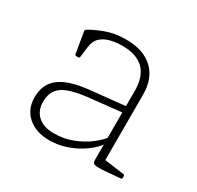

<svg xmlns="http://www.w3.org/2000/svg" viewBox="-115 -623 778 760"><g transform="rotate(30 274.0 -243.0)"><path d="M193 6Q132 6 95 -26.5Q58 -59 58 -113Q58 -174 100.5 -206Q143 -238 234 -247L397 -264L396 -235L239 -218Q160 -209 128 -185.5Q96 -162 96 -114Q96 -74 122 -50.5Q148 -27 194 -27Q243 -27 283 -43.5Q323 -60 351 -82Q379 -104 390 -120L398 -106Q394 -91 376 -72Q358 -53 329.5 -35Q301 -17 266 -5.5Q231 6 193 6ZM389 -333Q389 -398 356 -430.5Q323 -463 258 -463Q231 -463 205.5 -457Q180 -451 162.5 -435.5Q145 -420 141 -390L135 -342Q134 -336 128 -336H120Q114 -336 113 -342Q109 -366 105 -389.5Q101 -413 97 -437Q96 -443 101 -446Q123 -460 164.5 -476Q206 -492 258 -492Q338 -492 381.5 -451Q425 -410 425 -336V-162H389ZM425 -162V-14L405 -40L514 -25Q520 -24 520 -18V-11Q520 -5 514 -5L459 0Q426 3 411 2Q396 1 392.5 -4Q389 -9 389 -18V-95V-100V-162Z"/></g></svg>

Font: Hahmlet Thin
Style: Regular
Weight: 250
Version: Version 1.002